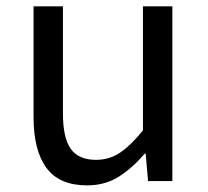

<svg xmlns="http://www.w3.org/2000/svg" viewBox="-20 -563 647 597"><path d="M250.7 13.4Q164.6 13.4 124.5 -40.9Q84.3 -95.1 84.3 -199.3V-543.4H175.7V-210.3Q175.7 -134.6 199.9 -100.3Q224.2 -66 278.3 -66Q319.9 -66 353 -88.1Q386 -110.1 424.5 -157.6V-543.4H515.9V0H440.4L432.9 -85.3H430.1Q392.1 -40.9 349.5 -13.7Q306.9 13.4 250.7 13.4Z"/></svg>

Font: Noto Sans SC Thin
Style: Regular
Weight: 100
Designer: Ryoko NISHIZUKA 西塚涼子 (kana, bopomofo & ideographs); Paul D. Hunt (Latin, Greek & Cyrillic); Sandoll Communications 산돌커뮤니
Foundry: Adobe
Version: Version 2.004-H2;hotconv 1.0.118;makeotfexe 2.5.65603